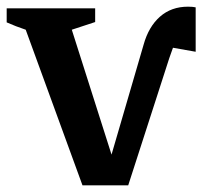

<svg xmlns="http://www.w3.org/2000/svg" viewBox="-20 -555 621 575"><path d="M364 0H227L57 -466Q27 -476 0 -488V-530H265V-489L195 -466L314 -92L410 -421Q425 -475 459 -505Q493 -535 543 -535Q550 -535 556 -534.5Q562 -534 566 -533V-400L498 -412Q493 -398 487 -381Z"/></svg>

Font: Piazzolla SC SemiBold
Style: Regular
Weight: 600
Designer: Juan Pablo del Peral
Foundry: Huerta Tipografica
Version: Version 1.330